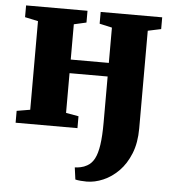

<svg xmlns="http://www.w3.org/2000/svg" viewBox="-55 -594 789 886"><g transform="rotate(5 340.0 -151.0)"><path d="M379 242Q366.5 242 351.2 240.8Q336 239.5 326.5 237L319 181.5Q330.5 181.5 346 178.2Q361.5 175 375.5 167Q396 156 408.8 132Q421.5 108 427.5 67Q433.5 26 433.5 -36V-249.5H257V-65.5L315.5 -55V0H29V-55L91 -65.5V-476L30 -489V-543.5H314.5V-489L257 -476V-312.5H433.5V-476L375.5 -489V-543.5H660.5V-489L599.5 -476V-23.5Q599.5 43 579.5 92.8Q559.5 142.5 527 175.5Q494.5 208.5 455.5 225.2Q416.5 242 379 242Z"/></g></svg>

Font: Merriweather 48pt Black
Style: Regular
Weight: 900
Version: Version 2.100